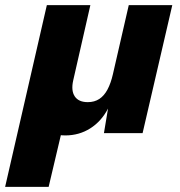

<svg xmlns="http://www.w3.org/2000/svg" viewBox="-68 -520 704 750"><path d="M-48 210 115 -500H285L218 -206Q209 -166 224 -143.5Q239 -121 275 -121Q301 -121 320 -133.5Q339 -146 352 -170.5Q365 -195 373 -230L435 -500H605L489 0H338L354 -96Q328 -46 284.5 -18.5Q241 9 187 9Q161 9 134 1.5Q107 -6 83 -25L190 -78L122 210Z"/></svg>

Font: Kantumruy Pro
Style: Italic
Weight: 400
Italic angle: -13°
Designer: Sovichet Tep
Foundry: Sovichet Tep
Version: Version 1.002